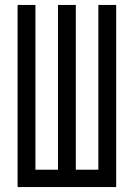

<svg xmlns="http://www.w3.org/2000/svg" viewBox="-20 -755 540 775"><path d="M51 0V-735H123V-70H214V-735H286V-70H377V-735H449V0Z"/></svg>

Font: Iosevka
Style: Regular
Weight: 400
Monospace: yes
Designer: Belleve Invis
Foundry: Belleve Invis
Version: Version 33.2.3; ttfautohint (v1.8.4)